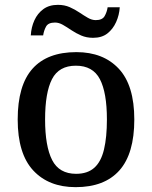

<svg xmlns="http://www.w3.org/2000/svg" viewBox="-20 -762 627 792"><path d="M292 10Q181 10 117 -59Q53 -128 53 -269Q53 -410 114 -478.5Q175 -547 295 -547Q406 -547 470 -478.5Q534 -410 534 -269Q534 -128 472.5 -59Q411 10 292 10ZM294 -45Q341 -45 369 -70Q397 -95 409 -145.5Q421 -196 421 -269Q421 -380 392 -435.5Q363 -491 293 -491Q223 -491 194.5 -435.5Q166 -380 166 -269Q166 -159 195 -102Q224 -45 294 -45ZM364 -606Q337 -606 315 -615.5Q293 -625 274.5 -637.5Q256 -650 239.5 -659.5Q223 -669 207 -669Q179 -669 170 -652.5Q161 -636 158 -616H107Q109 -650 122 -678.5Q135 -707 159 -724.5Q183 -742 219 -742Q246 -742 267.5 -732.5Q289 -723 307.5 -710.5Q326 -698 342.5 -688.5Q359 -679 375 -679Q402 -679 411.5 -695.5Q421 -712 424 -732H474Q472 -700 459 -671Q446 -642 423 -624Q400 -606 364 -606Z"/></svg>

Font: Noto Serif Armenian Medium
Style: Regular
Weight: 500
Version: Version 2.007